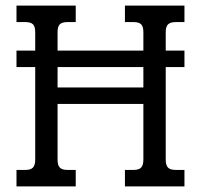

<svg xmlns="http://www.w3.org/2000/svg" viewBox="-20 -667 719 687"><path d="M39 -59H71Q90 -59 98 -67.5Q106 -76 106 -96V-427H39V-486H106V-552Q106 -572 98 -580Q90 -588 71 -588H39V-647H251V-588H221Q202 -588 194 -580Q186 -572 186 -552V-486H493V-552Q493 -572 485 -580Q477 -588 458 -588H427V-647H640V-588H609Q590 -588 581.5 -580Q573 -572 573 -552V-486H640V-427H573V-96Q573 -76 581 -67.5Q589 -59 609 -59H640V0H427V-59H458Q477 -59 485 -67.5Q493 -76 493 -96V-295H186V-96Q186 -76 194 -67.5Q202 -59 221 -59H251V0H39ZM493 -354V-427H186V-354Z"/></svg>

Font: Pridi Light
Style: Regular
Weight: 300
Designer: Katatrad Team
Foundry: CadsonDemak
Version: Version 1.003